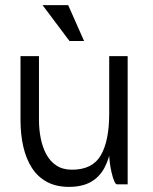

<svg xmlns="http://www.w3.org/2000/svg" viewBox="-20 -719 597 749"><path d="M246 -699 308 -559H251L146 -699ZM132 -500V-249H60V-500ZM132 -251Q132 -214 139 -179Q146 -144 161 -116.5Q176 -89 200.5 -73Q225 -57 261 -57Q341 -57 373.5 -113.5Q406 -170 406 -276Q406 -276 415 -276Q424 -276 424 -276Q424 -208 415.5 -154.5Q407 -101 387.5 -64.5Q368 -28 334 -9Q300 10 249 10Q199 10 163 -9.5Q127 -29 104.5 -64Q82 -99 71 -146.5Q60 -194 60 -251ZM478 -500V0H436Q431 0 425.5 -13Q420 -26 415.5 -45Q411 -64 408.5 -83.5Q406 -103 406 -115V-500Z"/></svg>

Font: Haskoy
Style: Regular
Weight: 400
Designer: Ertekin Erdin
Foundry: Ertekin Erdin
Version: Version 1.500